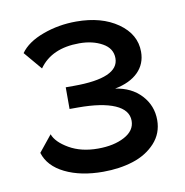

<svg xmlns="http://www.w3.org/2000/svg" viewBox="-57 -868 514 533"><g transform="rotate(-10 200.0 -601.0)"><path d="M29.8 -471.2 66.9 -517.1Q75.2 -494.1 108.9 -474.6Q142.6 -455.1 189.9 -455.1Q234.9 -455.1 264.9 -471.2Q294.9 -487.3 294.9 -515.1Q294.9 -545.4 258.5 -561.3Q222.2 -577.1 154.8 -577.1H130.9V-638.2H153.8Q280.8 -638.2 280.8 -693.8Q280.8 -721.7 253.7 -736.8Q226.6 -752 189 -752Q110.8 -752 75.2 -701.2L32.2 -752Q52.2 -780.3 96.7 -796.6Q141.1 -813 190.9 -813Q262.2 -813 308.1 -780.8Q354 -748.5 354 -699.2Q354 -665 331.1 -642.1Q308.1 -619.1 265.1 -610.8Q310.5 -604.5 337.9 -575Q365.2 -545.4 365.2 -504.9Q365.2 -467.3 340.6 -440.4Q315.9 -413.6 277.6 -401.4Q239.3 -389.2 192.9 -389.2Q129.9 -389.2 85.7 -410.9Q41.5 -432.6 29.8 -471.2Z"/></g></svg>

Font: Rawline SemiBold
Style: Regular
Weight: 600
Designer: Matt McInerney, Pablo Impallari, Rodrigo Fuenzalida
Foundry: Matt McInerney, Pablo Impallari, Rodrigo Fuenzalida
Version: Version 4.020;PS 004.020;hotconv 1.0.88;makeotf.lib2.5.64775